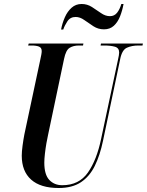

<svg xmlns="http://www.w3.org/2000/svg" viewBox="-20 -932 736 962"><path d="M274 10Q183 10 136 -32Q89 -74 89 -152Q89 -172 93 -202Q97 -232 102 -258L181 -629Q185 -647 187 -658Q189 -669 189 -676Q189 -693 175.5 -698.5Q162 -704 138 -704H121L124 -714H398L396 -704H375Q348 -704 329 -692.5Q310 -681 301 -637L221 -257Q217 -240 212.5 -214Q208 -188 205 -161.5Q202 -135 202 -117Q202 -57 227 -30.5Q252 -4 292 -4Q376 -4 420.5 -67.5Q465 -131 487 -238L571 -632Q577 -658 577 -669Q577 -692 555.5 -698Q534 -704 502 -704H484L486 -714H696L694 -704H673Q641 -704 616 -693Q591 -682 582 -635L496 -226Q481 -154 455 -101Q429 -48 385.5 -19Q342 10 274 10ZM501 -785Q472 -785 448 -800.5Q424 -816 402.5 -831.5Q381 -847 359 -847Q332 -847 317.5 -825Q303 -803 297 -784H286Q292 -816 305 -845.5Q318 -875 339 -893.5Q360 -912 389 -912Q417 -912 440.5 -897Q464 -882 486 -866.5Q508 -851 531 -851Q553 -851 566.5 -868Q580 -885 588 -912H599Q593 -879 581.5 -850Q570 -821 550.5 -803Q531 -785 501 -785Z"/></svg>

Font: Noto Serif Display ExtraCondensed SemiBold
Style: Italic
Weight: 600
Width: 2
Italic angle: -12°
Designer: Monotype Design Team
Foundry: Monotype Imaging Inc.
Version: Version 2.009